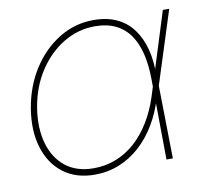

<svg xmlns="http://www.w3.org/2000/svg" viewBox="-66 -600 713 678"><g transform="rotate(-10 291.0 -260.5)"><path d="M221.7 8.8Q154.3 8.8 108.9 -25.9Q63.5 -60.5 44.9 -121.6Q26.4 -182.6 39.1 -260.7Q52.2 -338.9 91.3 -399.7Q130.4 -460.4 187.3 -495.1Q244.1 -529.8 310.5 -529.8Q359.4 -529.8 394.8 -512.9Q430.2 -496.1 452.6 -465.1Q475.1 -434.1 486.1 -391.8Q497.1 -349.6 495.6 -297.9H501.5L498 -265.6L502.4 0H479.5L476.6 -291Q476.1 -339.8 466.6 -379.6Q457 -419.4 437.3 -448Q417.5 -476.6 386.5 -491.9Q355.5 -507.3 311 -507.3Q251.5 -507.3 199 -475.8Q146.5 -444.3 110.1 -388.7Q73.7 -333 61.5 -260.7Q49.8 -188.5 65.7 -132.6Q81.5 -76.7 121.3 -45.4Q161.1 -14.2 221.7 -14.2Q264.6 -14.2 302.2 -29.1Q339.8 -43.9 371.1 -72Q402.3 -100.1 426.3 -139.4Q450.2 -178.7 465.8 -226.6L558.6 -522.5H581.5L497.6 -259.8L489.3 -220.7H483.4Q468.3 -169.4 443.1 -127.4Q418 -85.4 384.3 -54.9Q350.6 -24.4 309.6 -7.8Q268.6 8.8 221.7 8.8Z"/></g></svg>

Font: Inter 28pt Thin
Style: Italic
Weight: 250
Italic angle: -9.3988°
Designer: Rasmus Andersson
Foundry: rsms
Version: Version 4.001;git-66647c0bb